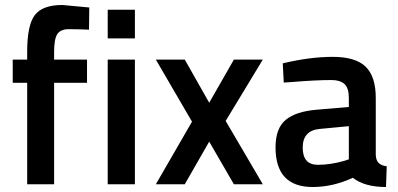

<svg xmlns="http://www.w3.org/2000/svg" viewBox="-20 -739 1598 770"><path d="M197 -407V0H89V-407H31V-500H89V-532Q89 -639 120 -679Q151 -719 230 -719L338 -709L337 -620Q288 -622 255.5 -622Q223 -622 210 -602.5Q197 -583 197 -531V-500H329V-407Z M412 0V-500H521V0ZM412 -585V-700H521V-585Z M605 -500H721L819 -327L918 -500H1034L885 -254L1034 0H918L819 -171L721 0H605L750 -251Z M1487 -346V-118Q1488 -96 1498.5 -85.5Q1509 -75 1531 -72L1528 11Q1442 11 1395 -26Q1315 11 1234 11Q1085 11 1085 -148Q1085 -224 1125.5 -258Q1166 -292 1250 -299L1379 -310V-346Q1379 -386 1361.5 -402Q1344 -418 1310 -418Q1246 -418 1150 -410L1118 -408L1114 -485Q1223 -511 1314.5 -511Q1406 -511 1446.5 -471.5Q1487 -432 1487 -346ZM1263 -222Q1194 -216 1194 -147Q1194 -78 1255 -78Q1305 -78 1361 -94L1379 -100V-233Z"/></svg>

Font: TitilliumWeb-SemiBold
Style: SemiBold
Weight: 600
Version: Version 1.001;PS 57.000;hotconv 1.0.70;makeotf.lib2.5.55311